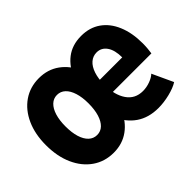

<svg xmlns="http://www.w3.org/2000/svg" viewBox="-108 -767 1000 1000"><g transform="rotate(-45 391.5 -267.5)"><path d="M248.5 7.8Q182.6 7.8 132.3 -27.1Q82 -62 54 -124.5Q25.9 -187 25.9 -270Q25.9 -351.1 53.7 -412.6Q81.5 -474.1 131.3 -508.5Q181.2 -543 246.6 -543Q311.5 -543 359.6 -508.3Q407.7 -473.6 434.3 -411.6Q460.9 -349.6 460.9 -267.6Q460.9 -185.5 434.6 -123.5Q408.2 -61.5 360.6 -26.9Q313 7.8 248.5 7.8ZM252.4 -118.7Q278.8 -118.7 297.6 -136.7Q316.4 -154.8 326.7 -188.2Q336.9 -221.7 336.9 -267.1Q336.9 -312.5 326.4 -345.7Q315.9 -378.9 296.9 -396.7Q277.8 -414.6 251.5 -414.6Q225.6 -414.6 206.5 -396.5Q187.5 -378.4 177.2 -345.2Q167 -312 167 -267.1Q167 -221.2 177.2 -188Q187.5 -154.8 206.8 -136.7Q226.1 -118.7 252.4 -118.7ZM577.6 7.8Q505.9 7.8 455.8 -26.6Q405.8 -61 379.6 -123.5Q353.5 -186 353.5 -269.5Q353.5 -348.6 376.7 -410.4Q399.9 -472.2 445.6 -507.6Q491.2 -543 558.1 -543Q620.1 -543 664.8 -511.7Q709.5 -480.5 733.6 -423.1Q757.8 -365.7 757.8 -289.1Q757.8 -270 756.1 -250.5Q754.4 -231 752.4 -219.7H445.3V-312.5H630.4Q630.4 -366.2 609.6 -395.8Q588.9 -425.3 554.2 -425.3Q526.9 -425.3 506.3 -407.5Q485.8 -389.6 474.6 -356.2Q463.4 -322.8 463.4 -276.9Q463.4 -202.1 494.4 -157Q525.4 -111.8 583 -111.8Q609.9 -111.8 636.5 -121.6Q663.1 -131.3 677.2 -145.5L730.5 -30.3Q704.6 -13.7 661.1 -2.9Q617.7 7.8 577.6 7.8Z"/></g></svg>

Font: Reddit Sans Condensed ExtraBold
Style: Regular
Weight: 800
Designer: Stephen Hutchings
Foundry: Reddit
Version: Version 1.014